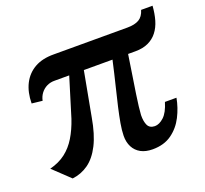

<svg xmlns="http://www.w3.org/2000/svg" viewBox="-107 -709 899 844"><g transform="rotate(-20 343.0 -287.0)"><path d="M96.5 9 18.5 -65Q61.5 -76 92 -99.2Q122.5 -122.5 144 -158Q165.5 -193.5 181 -239.5L237 -422H170Q149 -422.5 132.2 -414.2Q115.5 -406 104.2 -391.2Q93 -376.5 89 -357L39.5 -362.5Q40 -414.5 59.2 -452.8Q78.5 -491 115 -511.8Q151.5 -532.5 204.5 -532H549Q584 -532 604 -543.8Q624 -555.5 632.5 -584.5H686Q683.5 -548.5 674.8 -518.5Q666 -488.5 649.2 -467Q632.5 -445.5 607.2 -433.8Q582 -422 547 -422H512.5Q503.5 -363 496.8 -319.5Q490 -276 485.2 -244.5Q480.5 -213 477.8 -190.2Q475 -167.5 474 -150Q473.5 -120 482.2 -102Q491 -84 515 -83.5Q536 -83.5 557.5 -103.2Q579 -123 592.5 -168.5H646.5Q638.5 -124.5 617.8 -83.8Q597 -43 561 -17Q525 9 471.5 9Q439 9 416.5 -3.2Q394 -15.5 382.2 -38.2Q370.5 -61 371 -91Q371.5 -116.5 377 -147.8Q382.5 -179 391.5 -218.8Q400.5 -258.5 413 -308.8Q425.5 -359 439.5 -422H305.5L267 -215Q254 -139.5 229.8 -91.8Q205.5 -44 171.8 -20Q138 4 96.5 9Z"/></g></svg>

Font: Merriweather 72pt SemiBold
Style: Italic
Weight: 600
Italic angle: -7.8°
Version: Version 2.101